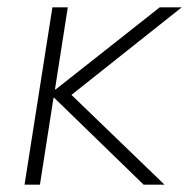

<svg xmlns="http://www.w3.org/2000/svg" viewBox="-20 -504 516 524"><path d="M47 0 123 -484H165L130 -260H132L416 -484H476L175 -245L429 0H372L128 -237H126L89 0Z"/></svg>

Font: Nunito Sans ExtraLight
Style: Italic
Weight: 200
Italic angle: -9°
Designer: Vernon Adams
Foundry: Vernon Adams
Version: Version 3.006; ttfautohint (v1.8.3)